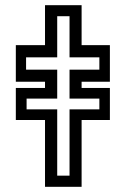

<svg xmlns="http://www.w3.org/2000/svg" viewBox="-20 -720 489 740"><path d="M153.5 0V-257.5H41V-381H153.5V-405H41V-546H153.5V-700H294.5V-546H403.5V-405H294.5V-381H403.5V-257.5H294.5V0ZM200.5 -43H248V-298.5H363V-340H248V-451.5H363V-499H248V-657.5H200.5V-499H80.5V-451.5H200.5V-340H82.5V-298.5H200.5Z"/></svg>

Font: Tourney Medium
Style: Regular
Weight: 500
Designer: Tyler Finck
Foundry: Etcetera Type Co
Version: Version 1.015